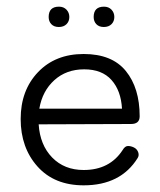

<svg xmlns="http://www.w3.org/2000/svg" viewBox="-20 -546 480 576"><path d="M98 -220H346Q343 -274 314.5 -306Q286 -338 232.5 -338Q179 -338 143 -305.5Q107 -273 98 -220ZM231 -36Q309 -36 348 -96Q355 -108 364 -108Q373 -108 382 -103.5Q391 -99 394.5 -89.5Q398 -80 393 -72Q342 10 231 10Q143 10 92.5 -46.5Q42 -103 42 -189Q42 -275 94 -329.5Q146 -384 231 -384Q316 -384 357.5 -333Q399 -282 399 -197Q399 -174 373 -174L96 -173Q100 -111 136.5 -73.5Q173 -36 231 -36ZM126 -495Q126 -526 157 -526Q171 -526 179.5 -517Q188 -508 188 -495Q188 -482 179.5 -473.5Q171 -465 156.5 -465Q142 -465 134 -473.5Q126 -482 126 -495ZM261 -495Q261 -526 292 -526Q306 -526 314.5 -517Q323 -508 323 -495Q323 -482 314.5 -473.5Q306 -465 291.5 -465Q277 -465 269 -473.5Q261 -482 261 -495Z"/></svg>

Font: Flamenco
Style: Regular
Weight: 400
Designer: Luciano Vergara
Foundry: Luciano Vergara
Version: Version 1.002